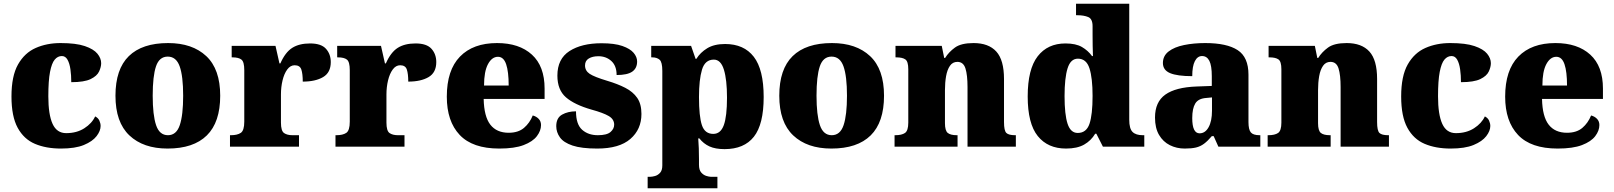

<svg xmlns="http://www.w3.org/2000/svg" viewBox="-20 -780 8581 1021"><path d="M304 10Q225 10 166 -15Q107 -40 74 -100.5Q41 -161 41 -267Q41 -376 76 -437.5Q111 -499 170 -525Q229 -551 302 -551Q384 -551 431 -535Q478 -519 498 -494.5Q518 -470 518 -444Q518 -424 507 -400Q496 -376 462 -359.5Q428 -343 359 -343Q359 -380 354.5 -411.5Q350 -443 339 -462.5Q328 -482 309 -482Q287 -482 271 -463Q255 -444 246 -397.5Q237 -351 237 -268Q237 -171 259.5 -121.5Q282 -72 332 -72Q388 -72 428.5 -98Q469 -124 486 -161Q502 -153 508.5 -138.5Q515 -124 515 -110Q515 -84 493.5 -56Q472 -28 426 -9Q380 10 304 10Z M871 10Q742 10 668 -60Q594 -130 594 -271Q594 -412 665 -481.5Q736 -551 874 -551Q1003 -551 1077 -481.5Q1151 -412 1151 -271Q1151 -130 1080 -60Q1009 10 871 10ZM873 -61Q918 -61 936 -114.5Q954 -168 954 -271Q954 -375 935.5 -427Q917 -479 872 -479Q827 -479 809.5 -427Q792 -375 792 -271Q792 -168 810 -114.5Q828 -61 873 -61Z M1203 0V-61H1208Q1242 -61 1260.5 -73.5Q1279 -86 1279 -133V-407Q1279 -451 1264 -463Q1249 -475 1216 -475H1212V-536H1445L1466 -443H1471Q1497 -502 1534 -525.5Q1571 -549 1629 -549Q1688 -549 1713.5 -520.5Q1739 -492 1739 -450Q1739 -394 1698 -370Q1657 -346 1590 -346Q1590 -387 1582.5 -410Q1575 -433 1547 -433Q1524 -433 1507.5 -410.5Q1491 -388 1482.5 -352.5Q1474 -317 1474 -278V-128Q1474 -84 1490.5 -72.5Q1507 -61 1535 -61H1570V0Z M1764 0V-61H1769Q1803 -61 1821.5 -73.5Q1840 -86 1840 -133V-407Q1840 -451 1825 -463Q1810 -475 1777 -475H1773V-536H2006L2027 -443H2032Q2058 -502 2095 -525.5Q2132 -549 2190 -549Q2249 -549 2274.5 -520.5Q2300 -492 2300 -450Q2300 -394 2259 -370Q2218 -346 2151 -346Q2151 -387 2143.5 -410Q2136 -433 2108 -433Q2085 -433 2068.5 -410.5Q2052 -388 2043.5 -352.5Q2035 -317 2035 -278V-128Q2035 -84 2051.5 -72.5Q2068 -61 2096 -61H2131V0Z M2635 10Q2493 10 2424.5 -62.5Q2356 -135 2356 -266Q2356 -407 2426 -479Q2496 -551 2623 -551Q2741 -551 2808.5 -489.5Q2876 -428 2876 -309V-254H2552Q2554 -160 2587.5 -117Q2621 -74 2685 -74Q2736 -74 2766.5 -100Q2797 -126 2813 -166Q2832 -161 2844.5 -148Q2857 -135 2857 -115Q2857 -85 2835 -56Q2813 -27 2764.5 -8.5Q2716 10 2635 10ZM2685 -325Q2685 -399 2671.5 -438.5Q2658 -478 2628 -478Q2596 -478 2575 -439Q2554 -400 2554 -325Z M3156 10Q3072 10 3024.5 -6Q2977 -22 2957.5 -49.5Q2938 -77 2938 -109Q2938 -153 2969 -170.5Q3000 -188 3043 -188Q3043 -119 3075.5 -90Q3108 -61 3159 -61Q3207 -61 3226.5 -78Q3246 -95 3246 -117Q3246 -146 3217 -163Q3188 -180 3126 -197Q3035 -223 2989.5 -262.5Q2944 -302 2944 -378Q2944 -467 3008.5 -508.5Q3073 -550 3179 -550Q3248 -550 3289.5 -535.5Q3331 -521 3349.5 -499Q3368 -477 3368 -453Q3368 -417 3342 -399Q3316 -381 3259 -381Q3259 -430 3231 -455.5Q3203 -481 3162 -481Q3131 -481 3111 -469Q3091 -457 3091 -432Q3091 -404 3115.5 -387.5Q3140 -371 3210 -350Q3264 -334 3305 -313Q3346 -292 3368.5 -259.5Q3391 -227 3391 -174Q3391 -92 3332 -41Q3273 10 3156 10Z M3424 221V160H3439Q3448 160 3463 156Q3478 152 3490 139Q3502 126 3502 100V-403Q3502 -450 3487.5 -462.5Q3473 -475 3448 -475H3443V-536H3655L3679 -467H3683Q3704 -501 3741 -523.5Q3778 -546 3836 -546Q3936 -546 3988.5 -478Q4041 -410 4041 -264Q4041 -119 3989 -53Q3937 13 3833 13Q3784 13 3752.5 -1.5Q3721 -16 3699 -44H3693Q3695 -19 3696 8.5Q3697 36 3697 66V96Q3697 124 3709 137.5Q3721 151 3736 155.5Q3751 160 3759 160H3795V221ZM3773 -68Q3812 -68 3829 -114.5Q3846 -161 3846 -261Q3846 -356 3829.5 -409.5Q3813 -463 3776 -463Q3729 -463 3713 -409.5Q3697 -356 3697 -264Q3697 -161 3712.5 -114.5Q3728 -68 3773 -68Z M4401 10Q4272 10 4198 -60Q4124 -130 4124 -271Q4124 -412 4195 -481.5Q4266 -551 4404 -551Q4533 -551 4607 -481.5Q4681 -412 4681 -271Q4681 -130 4610 -60Q4539 10 4401 10ZM4403 -61Q4448 -61 4466 -114.5Q4484 -168 4484 -271Q4484 -375 4465.5 -427Q4447 -479 4402 -479Q4357 -479 4339.5 -427Q4322 -375 4322 -271Q4322 -168 4340 -114.5Q4358 -61 4403 -61Z M4737 0V-61H4741Q4775 -61 4792.5 -73Q4810 -85 4810 -128V-412Q4810 -453 4794.5 -464Q4779 -475 4746 -475H4742V-536H4988L5001 -472H5006Q5025 -503 5058 -527Q5091 -551 5157 -551Q5237 -551 5278 -506Q5319 -461 5319 -360V-131Q5319 -85 5331.5 -73Q5344 -61 5378 -61H5382V0H5125V-317Q5125 -381 5114 -416Q5103 -451 5071 -451Q5046 -451 5031.5 -430Q5017 -409 5011 -375Q5005 -341 5005 -301V-125Q5005 -85 5020 -73Q5035 -61 5068 -61H5072V0Z M5649 10Q5552 10 5498.5 -56.5Q5445 -123 5445 -267Q5445 -412 5498 -480.5Q5551 -549 5646 -549Q5701 -549 5733.5 -530Q5766 -511 5787 -482H5792Q5791 -505 5790.5 -536Q5790 -567 5790 -596V-641Q5790 -680 5766.5 -689.5Q5743 -699 5710 -699H5702V-760H5985V-143Q5985 -96 6002.5 -78.5Q6020 -61 6057 -61H6065V0H5845L5810 -69H5804Q5782 -32 5745 -11Q5708 10 5649 10ZM5711 -73Q5757 -73 5773.5 -121.5Q5790 -170 5790 -270Q5790 -365 5773.5 -416.5Q5757 -468 5712 -468Q5673 -468 5657 -416.5Q5641 -365 5641 -269Q5641 -171 5657 -122Q5673 -73 5711 -73Z M6280 10Q6237 10 6201 -8Q6165 -26 6143.5 -62.5Q6122 -99 6122 -155Q6122 -238 6177 -277Q6232 -316 6343 -320L6424 -323V-375Q6424 -431 6411 -456.5Q6398 -482 6372 -482Q6348 -482 6334 -455Q6320 -428 6320 -375Q6241 -375 6202.5 -391Q6164 -407 6164 -445Q6164 -483 6194.5 -506.5Q6225 -530 6276.5 -540.5Q6328 -551 6389 -551Q6504 -551 6561.5 -513.5Q6619 -476 6619 -383V-131Q6619 -91 6631.5 -76Q6644 -61 6678 -61H6682V0H6459L6434 -56H6424Q6402 -30 6382.5 -15.5Q6363 -1 6339.5 4.5Q6316 10 6280 10ZM6359 -71Q6389 -71 6407 -103.5Q6425 -136 6425 -191V-262L6394 -259Q6352 -256 6336 -229.5Q6320 -203 6320 -152Q6320 -71 6359 -71Z M6721 0V-61H6725Q6759 -61 6776.5 -73Q6794 -85 6794 -128V-412Q6794 -453 6778.5 -464Q6763 -475 6730 -475H6726V-536H6972L6985 -472H6990Q7009 -503 7042 -527Q7075 -551 7141 -551Q7221 -551 7262 -506Q7303 -461 7303 -360V-131Q7303 -85 7315.5 -73Q7328 -61 7362 -61H7366V0H7109V-317Q7109 -381 7098 -416Q7087 -451 7055 -451Q7030 -451 7015.5 -430Q7001 -409 6995 -375Q6989 -341 6989 -301V-125Q6989 -85 7004 -73Q7019 -61 7052 -61H7056V0Z M7694 10Q7615 10 7556 -15Q7497 -40 7464 -100.5Q7431 -161 7431 -267Q7431 -376 7466 -437.5Q7501 -499 7560 -525Q7619 -551 7692 -551Q7774 -551 7821 -535Q7868 -519 7888 -494.5Q7908 -470 7908 -444Q7908 -424 7897 -400Q7886 -376 7852 -359.5Q7818 -343 7749 -343Q7749 -380 7744.5 -411.5Q7740 -443 7729 -462.5Q7718 -482 7699 -482Q7677 -482 7661 -463Q7645 -444 7636 -397.5Q7627 -351 7627 -268Q7627 -171 7649.5 -121.5Q7672 -72 7722 -72Q7778 -72 7818.5 -98Q7859 -124 7876 -161Q7892 -153 7898.5 -138.5Q7905 -124 7905 -110Q7905 -84 7883.5 -56Q7862 -28 7816 -9Q7770 10 7694 10Z M8263 10Q8121 10 8052.5 -62.5Q7984 -135 7984 -266Q7984 -407 8054 -479Q8124 -551 8251 -551Q8369 -551 8436.5 -489.5Q8504 -428 8504 -309V-254H8180Q8182 -160 8215.5 -117Q8249 -74 8313 -74Q8364 -74 8394.5 -100Q8425 -126 8441 -166Q8460 -161 8472.5 -148Q8485 -135 8485 -115Q8485 -85 8463 -56Q8441 -27 8392.5 -8.5Q8344 10 8263 10ZM8313 -325Q8313 -399 8299.5 -438.5Q8286 -478 8256 -478Q8224 -478 8203 -439Q8182 -400 8182 -325Z"/></svg>

Font: Noto Serif Black
Style: Regular
Weight: 900
Designer: Monotype Design Team
Foundry: Monotype Imaging Inc.
Version: Version 2.014; ttfautohint (v1.8.4.7-5d5b)